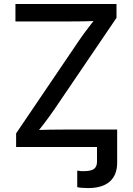

<svg xmlns="http://www.w3.org/2000/svg" viewBox="-20 -748 675 977"><path d="M373 204.1V120.1Q381.8 122.1 390.1 122.6Q398.4 123 404.3 123Q443.8 123 458.7 111.3Q473.6 99.6 473.6 74.7V0H576.2V79.1Q576.2 142.6 538.6 175.8Q501 209 428.2 209Q411.6 209 396.7 207.8Q381.8 206.5 373 204.1ZM62 0V-69.3L382.3 -542Q405.3 -575.7 431.4 -609.6Q457.5 -643.6 483.9 -676.8L494.6 -643.1Q448.7 -640.1 402.8 -639.4Q356.9 -638.7 311 -638.7H58.6V-727.5H572.8V-657.2L257.3 -192.4Q232.9 -156.7 205.6 -121.1Q178.2 -85.4 150.9 -50.8L140.1 -84.5Q186.5 -87.4 232.2 -88.1Q277.8 -88.9 323.7 -88.9H576.2V0Z"/></svg>

Font: Inter Cardless
Style: Regular
Weight: 400
Designer: Rasmus Andersson
Foundry: rsms
Version: Version 4.001;git-9221beed3